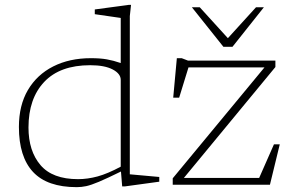

<svg xmlns="http://www.w3.org/2000/svg" viewBox="-20 -762 1212 792"><path d="M484 7 479 -54.5Q421 -26 388.2 -12.2Q355.5 1.5 335.8 5.8Q316 10 296.5 10Q175 10 116.5 -52.5Q58 -115 58 -238.5Q58 -327.5 95.2 -390.8Q132.5 -454 199.5 -488Q266.5 -522 355 -522Q393.5 -522 420.5 -517.2Q447.5 -512.5 478 -502V-688L371 -703.5V-723L512 -742H520.5L515.5 -695.5V-43L637 -32V-12.5L494.5 7ZM478 -432.5Q478 -458 444.8 -475.5Q411.5 -493 352 -493Q227.5 -493 162.5 -424.2Q97.5 -355.5 97.5 -236Q97.5 -139 147 -81Q196.5 -23 302 -23Q341 -23 382.5 -34.2Q424 -45.5 478 -74.5ZM692.5 0V-26.5L1071 -484H757.5L719 -359H694.5L709.5 -522H729.5L755.5 -512H1116V-485.5L738.5 -28H1049L1110 -166.5H1134L1093.5 0ZM1068.5 -732 939 -569H901.5L771.5 -732H804L920 -604.5L1036 -732Z"/></svg>

Font: Newsreader 6pt ExtraLight
Style: Regular
Weight: 275
Designer: Hugues Gentile
Foundry: Production Type
Version: Version 1.003; ttfautohint (v1.8.3)